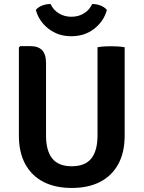

<svg xmlns="http://www.w3.org/2000/svg" viewBox="-20 -917 712 951"><path d="M597.5 -246Q597.5 -162.5 566 -104.5Q534.5 -46.5 476 -16.2Q417.5 14 335.5 14Q253.5 14 195 -16.2Q136.5 -46.5 105 -104.5Q73.5 -162.5 73.5 -246V-682L80.5 -688.5H130.5Q169.5 -688.5 188.8 -668.2Q208 -648 208 -603.5V-245.5Q208 -170.5 238.8 -132Q269.5 -93.5 335.5 -93.5Q401.5 -93.5 432.2 -132Q463 -170.5 463 -245.5V-683Q479.5 -686 497.2 -687Q515 -688 528.5 -688Q542 -688 562 -687Q582 -686 597.5 -683ZM509.5 -868Q494.5 -812 447 -774.8Q399.5 -737.5 333.5 -737.5Q267.5 -737.5 220 -774.8Q172.5 -812 157.5 -868Q170 -882.5 190 -890Q210 -897.5 230.5 -897Q244 -867.5 271.5 -850.8Q299 -834 333.5 -834Q368.5 -834 395.8 -850.8Q423 -867.5 436.5 -897Q457 -897.5 477 -890Q497 -882.5 509.5 -868Z"/></svg>

Font: Signika SemiBold
Style: Regular
Weight: 600
Designer: Anna Giedry
Foundry: Anna Giedry
Version: Version 2.001